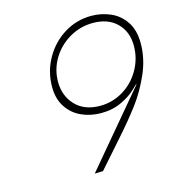

<svg xmlns="http://www.w3.org/2000/svg" viewBox="-107 -806 820 897"><g transform="rotate(-15 303.0 -357.0)"><path d="M538 -352 534 -351 512 -330Q486 -305 442.5 -284.5Q399 -264 344 -264Q292 -264 248.5 -284Q205 -304 179 -344Q153 -384 153 -441Q153 -515 188.5 -578Q224 -641 284 -678Q344 -715 415 -715Q463 -715 506.5 -696.5Q550 -678 578 -637Q606 -596 606 -532Q606 -458 574.5 -386Q543 -314 499.5 -256Q456 -198 393 -127L281 0L241 1ZM572 -529Q572 -597 529.5 -639Q487 -681 414 -681Q353 -681 300.5 -650.5Q248 -620 217 -568.5Q186 -517 186 -457Q186 -389 229 -343.5Q272 -298 348 -298Q408 -298 459.5 -329Q511 -360 541.5 -413.5Q572 -467 572 -529Z"/></g></svg>

Font: Be Vietnam Thin
Style: Italic
Weight: 250
Italic angle: -9°
Designer: Gabriel Lam
Foundry: TypeRant
Version: Version 3.000